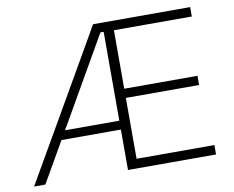

<svg xmlns="http://www.w3.org/2000/svg" viewBox="-78 -814 1113 915"><g transform="rotate(-10 478.5 -356.5)"><path d="M15.5 0Q48.5 -57 85.2 -120.8Q122 -184.5 155 -241.5L298 -489.5Q333.5 -551 364.8 -605.2Q396 -659.5 426.5 -713H896.5V-667.5H519.5V-384.5H874V-340H519.5V-45.5H896V0H470V-195.5H182.5Q154.5 -147 126 -97.2Q97.5 -47.5 70 0ZM225.5 -270Q217 -255.5 207 -238.5H470V-668.5H454.5Z"/></g></svg>

Font: Commissioner ExtraLight
Style: Regular
Weight: 200
Designer: Kostas Bartsokas
Foundry: Kostas Bartsokas
Version: Version 1.000; ttfautohint (v1.8.3)